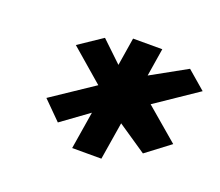

<svg xmlns="http://www.w3.org/2000/svg" viewBox="-72 -774 645 562"><g transform="rotate(20 250.0 -493.0)"><path d="M77 -424 133 -368 217 -429 198 -312H289L308 -429L398 -368L472 -424L370 -511L500 -599L443 -648L333 -587L347 -674H256L242 -587L178 -648L105 -599L207 -511Z"/></g></svg>

Font: Charger Sport
Style: BlkExtObl
Weight: 900
Designer: Jasper
Foundry: Cannot Into Space Fonts
Version: Version 1.1